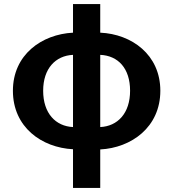

<svg xmlns="http://www.w3.org/2000/svg" viewBox="-20 -731 859 952"><path d="M342 201H477V10C631 2 775 -100 775 -281C775 -460 633 -562 477 -569V-711H342V-569C187 -561 44 -460 44 -281C44 -100 187 1 342 9ZM194 -281C194 -392 256 -455 342 -459V-101C256 -105 194 -169 194 -281ZM625 -281C625 -169 563 -105 477 -101V-459C566 -455 625 -392 625 -281Z"/></svg>

Font: DAIFUKU Sans JP
Style: Bold
Weight: 700
Designer: Original font ‘Source Han Sans JP’ : Ryoko NISHIZUKA  (kana, bopomofo & ideographs); Paul D. Hunt (Latin, Greek & Cyrill
Foundry: Daifuku
Version: Version 1.001